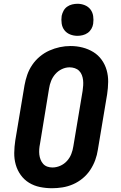

<svg xmlns="http://www.w3.org/2000/svg" viewBox="-20 -990 640 1018"><path d="M256 8Q223 8 191.5 1.5Q160 -5 134 -21Q108 -37 90 -62Q72 -87 63.5 -117Q55 -147 55.5 -179.5Q56 -212 61 -245L110 -538Q115 -566 124.5 -593.5Q134 -621 151 -646Q168 -671 191.5 -690.5Q215 -710 242 -722Q269 -734 297 -740Q325 -746 354 -746Q387 -746 418 -738Q449 -730 475 -714Q501 -698 519 -673Q537 -648 545.5 -618Q554 -588 553.5 -555.5Q553 -523 548 -490L499 -197Q495 -169 485 -141.5Q475 -114 458.5 -89Q442 -64 418.5 -44.5Q395 -25 367.5 -13Q340 -1 311.5 3.5Q283 8 256 8ZM258 -102Q279 -102 299.5 -111Q320 -120 335 -136.5Q350 -153 358 -173.5Q366 -194 369 -215L418 -508Q420 -522 421 -536.5Q422 -551 420.5 -565Q419 -579 414 -592Q409 -605 399.5 -614.5Q390 -624 376.5 -628.5Q363 -633 349 -633Q328 -633 308 -623.5Q288 -614 273.5 -597.5Q259 -581 251 -561Q243 -541 240 -520L192 -227Q189 -213 188 -198.5Q187 -184 188.5 -170.5Q190 -157 195 -144Q200 -131 209 -121Q218 -111 231 -106.5Q244 -102 258 -102ZM391 -800Q370 -800 351.5 -807.5Q333 -815 321.5 -830Q310 -845 307 -865Q304 -885 307 -906Q310 -920 317 -933Q324 -946 336 -954.5Q348 -963 362.5 -966.5Q377 -970 391 -970Q411 -970 429.5 -962.5Q448 -955 459.5 -940Q471 -925 474 -905Q477 -885 474 -864Q472 -850 464.5 -837Q457 -824 445 -815.5Q433 -807 418.5 -803.5Q404 -800 391 -800Z"/></svg>

Font: Iosevka Etoile XBdObl
Style: Regular
Weight: 800
Italic angle: -9°
Designer: Belleve Invis
Foundry: Belleve Invis
Version: Version 15.5.2; ttfautohint (v1.8.4)